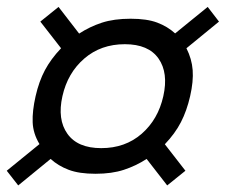

<svg xmlns="http://www.w3.org/2000/svg" viewBox="-49 -670 669 569"><path d="M5 -120.5 -29 -164 68 -243Q49 -274.5 47.8 -307.8Q46.5 -341 56.5 -385Q66.5 -429 84.2 -462.2Q102 -495.5 132 -527L70.5 -606L124.5 -649.5L185.5 -570.5Q217 -591 253 -602.8Q289 -614.5 338 -614.5Q386.5 -614.5 417 -603Q447.5 -591.5 470 -571L566.5 -649.5L600 -606L503.5 -527Q519.5 -495.5 522 -462.2Q524.5 -429 514.5 -385Q504.5 -341.5 487.2 -308Q470 -274.5 439.5 -242.5L500.5 -164L446.5 -120.5L385.5 -199Q354 -178.5 318.2 -166.8Q282.5 -155 234 -155Q185.5 -155 154.5 -166.8Q123.5 -178.5 101 -199ZM251 -231Q322 -231 370.8 -273.5Q419.5 -316 435 -385Q450.5 -454 420.8 -496.5Q391 -539 321 -539Q250 -539 200.8 -496.5Q151.5 -454 136 -385Q120.5 -316 150.8 -273.5Q181 -231 251 -231Z"/></svg>

Font: Besley* Heavy
Style: Italic
Weight: 800
Italic angle: -13°
Designer: Owen Earl
Foundry: indestructible type*
Version: Version 3.000; ttfautohint (v1.8.3)